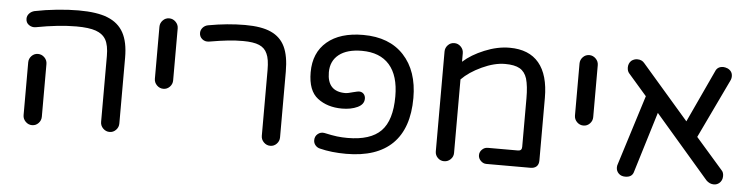

<svg xmlns="http://www.w3.org/2000/svg" viewBox="-41 -762 3708 952"><g transform="rotate(5 1813.5 -285.5)"><path d="M476.6 -40V-368.2Q476.6 -420.9 460.9 -449.2Q445.3 -476.6 410.6 -488.8Q376 -501 313.5 -501Q225.6 -501 112.3 -479.5Q93.8 -476.6 78.6 -487.3Q63.5 -498 63.5 -517.6Q63.5 -532.2 73.7 -543.5Q84 -554.7 99.6 -558.6Q151.4 -569.3 210 -575.2Q268.6 -581.1 317.4 -581.1Q410.2 -581.1 462.9 -559.6Q516.6 -538.1 542 -491.7Q567.4 -445.3 567.4 -368.2V-40Q567.4 -21.5 554.2 -7.8Q541 5.9 522.5 5.9Q503.9 5.9 490.2 -7.8Q476.6 -21.5 476.6 -40ZM90.8 -302.7Q90.8 -321.3 104 -335Q117.2 -348.6 135.7 -348.6Q154.3 -348.6 168 -335Q181.6 -321.3 181.6 -302.7V-40Q181.6 -21.5 168.5 -7.8Q155.3 5.9 136.7 5.9Q118.2 5.9 104.5 -7.8Q90.8 -21.5 90.8 -40Z M723.6 -276.4V-535.2Q723.6 -553.7 736.8 -567.4Q750 -581.1 768.6 -581.1Q787.1 -581.1 800.8 -567.4Q814.5 -553.7 814.5 -535.2V-276.4Q814.5 -257.8 801.3 -244.1Q788.1 -230.5 769.5 -230.5Q751 -230.5 737.3 -244.1Q723.6 -257.8 723.6 -276.4Z M1276.4 -41V-368.2Q1276.4 -422.9 1263.7 -449.2Q1252 -476.6 1223.6 -488.8Q1195.3 -501 1142.6 -501Q1106.4 -501 1069.3 -497.1Q1032.2 -493.2 974.6 -483.4Q955.1 -480.5 940.9 -492.2Q926.8 -503.9 926.8 -522.5Q926.8 -537.1 937 -548.8Q947.3 -560.5 962.9 -563.5Q1058.6 -581.1 1146.5 -581.1Q1228.5 -581.1 1275.4 -559.6Q1323.2 -538.1 1345.2 -492.2Q1367.2 -446.3 1367.2 -368.2V-41Q1367.2 -22.5 1354 -8.8Q1340.8 4.9 1322.3 4.9Q1303.7 4.9 1290 -8.8Q1276.4 -22.5 1276.4 -41Z M1569.3 -2.9Q1555.7 -5.9 1546.4 -16.6Q1537.1 -27.3 1537.1 -42Q1537.1 -61.5 1551.3 -73.2Q1565.4 -85 1584 -82Q1624 -73.2 1648.4 -70.3Q1672.9 -67.4 1700.2 -67.4Q1814.5 -67.4 1866.7 -120.6Q1918.9 -173.8 1918.9 -293Q1918.9 -396.5 1871.6 -450.2Q1824.2 -503.9 1734.4 -503.9Q1661.1 -503.9 1620.6 -472.2Q1580.1 -440.4 1580.1 -383.8Q1580.1 -288.1 1669.9 -288.1Q1682.6 -288.1 1709 -295.9Q1732.4 -301.8 1737.3 -301.8Q1752 -301.8 1760.7 -292.5Q1769.5 -283.2 1769.5 -268.6Q1769.5 -240.2 1737.3 -225.1Q1705.1 -210 1660.2 -210Q1587.9 -210 1539.1 -247.1Q1490.2 -284.2 1490.2 -376Q1490.2 -473.6 1554.7 -528.3Q1619.1 -583 1734.4 -583Q1864.3 -583 1936.5 -505.4Q2008.8 -427.7 2008.8 -293Q2008.8 -142.6 1930.7 -65.4Q1852.5 11.7 1700.2 11.7Q1627 11.7 1569.3 -2.9Z M2142.6 -39.1V-536.1Q2142.6 -554.7 2155.8 -568.4Q2168.9 -582 2187.5 -582Q2206.1 -582 2219.7 -568.4Q2233.4 -554.7 2233.4 -536.1V-493.2Q2274.4 -530.3 2338.4 -556.6Q2402.3 -583 2462.9 -583Q2559.6 -583 2608.9 -523.9Q2658.2 -464.8 2658.2 -350.6V-39.1Q2658.2 -19.5 2647.5 -9.3Q2636.7 1 2617.2 1H2397.5Q2381.8 1 2369.6 -11.2Q2357.4 -23.4 2357.4 -39.1Q2357.4 -55.7 2369.6 -67.4Q2381.8 -79.1 2397.5 -79.1H2547.9Q2567.4 -79.1 2567.4 -98.6V-340.8Q2567.4 -401.4 2556.6 -438.5Q2545.9 -471.7 2520.5 -486.3Q2495.1 -501 2447.3 -501Q2394.5 -501 2332.5 -472.2Q2270.5 -443.4 2233.4 -405.3V-39.1Q2233.4 -20.5 2219.7 -7.3Q2206.1 5.9 2187.5 5.9Q2168.9 5.9 2155.8 -7.3Q2142.6 -20.5 2142.6 -39.1Z M2814.5 -276.4V-535.2Q2814.5 -553.7 2827.6 -567.4Q2840.8 -581.1 2859.4 -581.1Q2877.9 -581.1 2891.6 -567.4Q2905.3 -553.7 2905.3 -535.2V-276.4Q2905.3 -257.8 2892.1 -244.1Q2878.9 -230.5 2860.4 -230.5Q2841.8 -230.5 2828.1 -244.1Q2814.5 -257.8 2814.5 -276.4Z M3043.9 -38.1Q3043.9 -47.9 3046.9 -54.7L3156.2 -402.3L3064.5 -507.8Q3054.7 -518.6 3054.7 -537.1Q3054.7 -556.6 3068.4 -570.3Q3082 -581.1 3098.6 -581.1Q3121.1 -581.1 3133.8 -565.4L3367.2 -295.9L3487.3 -554.7Q3497.1 -580.1 3526.4 -580.1Q3535.2 -580.1 3547.9 -575.2Q3572.3 -563.5 3572.3 -538.1Q3572.3 -525.4 3566.4 -514.6L3427.7 -223.6L3562.5 -69.3Q3572.3 -59.6 3572.3 -41Q3572.3 -18.6 3555.7 -4.9Q3543.9 3.9 3530.3 3.9Q3508.8 3.9 3492.2 -12.7L3222.7 -325.2L3130.9 -25.4Q3124 3.9 3088.9 3.9Q3068.4 3.9 3056.2 -8.3Q3043.9 -20.5 3043.9 -38.1Z"/></g></svg>

Font: jf-openhuninn-2.0
Style: Regular
Weight: 400
Designer: [Kosugi Maru]
Designed by MOTOYA      

[Varela Round]
Joe Prince (Latin component); Avraham Cornfeld (Hebrew component)
Foundry: justfont CO.,LTD.
Version: 2.0